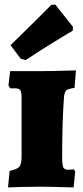

<svg xmlns="http://www.w3.org/2000/svg" viewBox="-20 -814 362 837"><path d="M22 -69Q55 -76 64.5 -87.5Q74 -99 74 -132V-390Q74 -414 68 -421.5Q62 -429 45 -429H25L17 -441L24 -504H162Q200 -504 246.5 -505.5Q293 -507 311 -507L305 -431Q277 -427 269 -420Q261 -413 259 -391Q251 -287 251 -127Q251 -95 256 -84.5Q261 -74 277 -74Q288 -74 294 -75Q300 -76 301 -76L308 -67L301 3Q284 3 239.5 1.5Q195 0 158 0Q113 0 71.5 1Q30 2 15 3ZM70 -558 26 -617Q92 -681 140.5 -729.5Q189 -778 204 -793L221 -794L298 -697L297 -680Q279 -670 217 -632Q155 -594 92 -552Z"/></svg>

Font: Alegreya SC Black
Style: Regular
Weight: 900
Designer: Juan Pablo del Peral
Foundry: Huerta Tipografica
Version: Version 2.007; ttfautohint (v1.6)